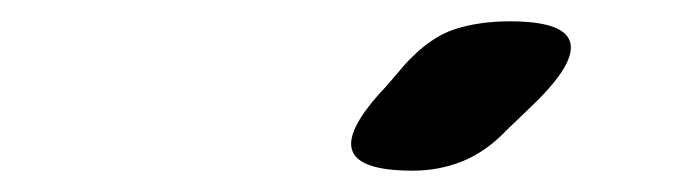

<svg xmlns="http://www.w3.org/2000/svg" viewBox="-20 -951 640 180"><path d="M367 -791Q316 -791 310 -810.5Q304 -830 342 -870L360 -891Q383 -916 406 -923.5Q429 -931 458 -931Q509 -931 514.5 -911.5Q520 -892 481 -854L455 -829Q436 -809 414 -800Q392 -791 367 -791Z"/></svg>

Font: Maple Mono NL ExtraBold
Style: Italic
Weight: 800
Italic angle: -10°
Monospace: yes
Designer: subframe7536
Version: Version 7.000